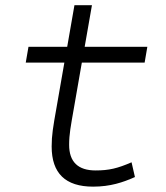

<svg xmlns="http://www.w3.org/2000/svg" viewBox="-20 -694 626 724"><path d="M331.1 9.8C396 9.8 443.8 -6.3 488.8 -26.4L476.1 -82C423.3 -59.1 391.1 -51.3 340.3 -51.3C274.4 -51.3 240.7 -83.5 240.7 -147.9C240.7 -188 246.6 -217.3 258.8 -287.1L288.6 -458H525.4L535.6 -517.6H299.3L326.7 -674.3H260.7L233.4 -517.6H87.4L77.1 -458H222.7L192.9 -287.1C180.2 -215.8 174.8 -184.1 174.8 -141.6C174.8 -40.5 226.6 9.8 331.1 9.8Z"/></svg>

Font: Cascadia Code NF Light
Style: Italic
Weight: 300
Italic angle: -10°
Monospace: yes
Designer: Aaron Bell
Foundry: Saja Typeworks
Version: Version 2404.023